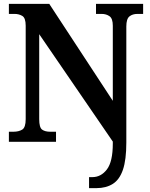

<svg xmlns="http://www.w3.org/2000/svg" viewBox="-20 -734 776 994"><path d="M441 240V183H458Q503 183 533.5 143Q564 103 564 9V-1L183 -557V-117Q183 -74 198 -63Q213 -52 240 -52H270V0H26V-52H49Q77 -52 95 -63Q113 -74 113 -117V-601Q113 -641 95.5 -651.5Q78 -662 55 -662H26V-714H235L564 -212V-601Q564 -638 547 -650Q530 -662 506 -662H477V-714H721V-662H692Q666 -662 650 -649Q634 -636 634 -597V4Q634 93 616.5 144.5Q599 196 564 218Q529 240 479 240Z"/></svg>

Font: Noto Serif Khmer SemiCondensed
Style: Bold
Weight: 700
Width: 4
Designer: Danh Hong and the Monotype Design Team
Foundry: Monotype Imaging Inc.
Version: Version 2.004; ttfautohint (v1.8.4.7-5d5b)